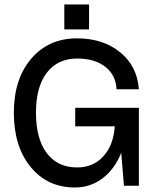

<svg xmlns="http://www.w3.org/2000/svg" viewBox="-20 -832 694 860"><path d="M268.1 -812H378.9V-700.2H268.1ZM42 -327.1Q42 -477.5 119.6 -568.8Q197.3 -660.2 325.2 -660.2Q441.4 -660.2 518.1 -597.9Q594.7 -535.6 602.1 -432.1H502Q499 -495.6 451.7 -532.7Q404.3 -569.8 326.2 -569.8Q238.3 -569.8 189.7 -506.3Q141.1 -442.9 141.1 -327.1Q141.1 -210.4 189.5 -146.2Q237.8 -82 325.2 -82Q397.5 -82 442.9 -131.8Q488.3 -181.6 494.1 -266.1H316.9V-349.1H602.1V0H535.2L522.9 -147.9Q494.6 -75.7 440.2 -33.9Q385.7 7.8 315.9 7.8Q192.4 7.8 117.2 -84.2Q42 -176.3 42 -327.1Z"/></svg>

Font: Overused Grotesk Medium
Style: Regular
Weight: 500
Version: Version 0.002